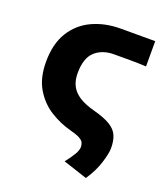

<svg xmlns="http://www.w3.org/2000/svg" viewBox="-128 -585 745 861"><g transform="rotate(20 245.0 -154.5)"><path d="M382 186.9 267 149.2Q289.6 120.6 301.7 100Q313.7 79.3 313.7 64.1Q313.7 52.4 309.2 43.2Q304.7 34 289.6 25.8Q274.5 17.6 244.4 9.9Q192 -3.9 144.4 -33.6Q96.8 -63.4 66.3 -114.5Q35.9 -165.6 35.9 -242.2Q35.9 -328.1 71 -384.5Q106.1 -441 166.3 -468.6Q226.5 -496.1 300.2 -496.1H464.5V-375.5Q428.5 -377.5 386.8 -377.5Q345.1 -377.5 311.8 -377.5Q255.7 -377.5 221.1 -346.1Q186.5 -314.6 186.5 -242.2Q186.5 -208 199.2 -182.9Q211.8 -157.8 239.5 -139.8Q267.3 -121.9 311.8 -110Q364.3 -96.1 392.7 -79Q421.1 -61.9 431.9 -37.6Q442.6 -13.3 442.6 22.6Q442.6 48.2 427.8 94.9Q413 141.6 382 186.9Z"/></g></svg>

Font: Source Sans 3 VF
Style: Regular
Weight: 200
Designer: Paul D. Hunt
Foundry: Adobe
Version: Version 3.046;hotconv 1.0.118;makeotfexe 2.5.65603